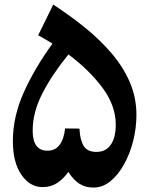

<svg xmlns="http://www.w3.org/2000/svg" viewBox="-20 -823 663 852"><path d="M216.3 -802.7Q289.6 -754.9 356 -701.4Q422.4 -647.9 474.1 -587.6Q525.9 -527.3 555.7 -459Q585.4 -390.6 585.4 -313Q585.4 -254.9 571 -197.8Q556.6 -140.6 530.5 -93.8Q504.4 -46.9 470 -18.8Q435.5 9.3 395 9.3Q358.4 9.3 332.3 -7.6Q306.2 -24.4 283.2 -60.1Q261.2 -28.8 233.2 -10.7Q205.1 7.3 168.9 7.3Q112.3 7.3 74.7 -47.9Q37.1 -103 37.1 -196.3Q37.1 -305.7 85.7 -413.6Q134.3 -521.5 212.9 -629.4Q194.8 -640.6 178.7 -650.1Q162.6 -659.7 149.4 -666.5ZM283.7 -581.5Q210.9 -492.2 168 -408.4Q125 -324.7 125 -243.2Q125 -154.3 190.9 -154.3Q257.3 -154.3 269 -252.9L332.5 -252.4Q335 -202.1 351.3 -175.5Q367.7 -148.9 407.7 -148.9Q449.7 -148.9 471.7 -180.9Q493.7 -212.9 493.7 -270Q493.7 -354 435.1 -433.1Q376.5 -512.2 283.7 -581.5Z"/></svg>

Font: Pinar DS1 Bold
Style: Regular
Weight: 700
Designer: Amin Abedi
Version: Version 3.000